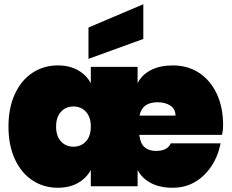

<svg xmlns="http://www.w3.org/2000/svg" viewBox="-20 -880 1094 907"><path d="M1029 -243H638Q643 -201 663.5 -184Q684 -167 717 -167Q771 -167 787 -203H1022Q1004 -111 943 -52Q882 7 796 7Q736 7 693.5 -15Q651 -37 630 -77V0H409V-77Q388 -38 348 -15.5Q308 7 253 7Q187 7 134 -27.5Q81 -62 50.5 -127.5Q20 -193 20 -282Q20 -371 50.5 -436.5Q81 -502 134 -536.5Q187 -571 253 -571Q308 -571 348 -548.5Q388 -526 409 -487V-564H630V-487Q650 -527 693 -549Q736 -571 796 -571Q866 -571 919.5 -536.5Q973 -502 1003.5 -438Q1034 -374 1034 -287Q1034 -266 1029 -243ZM809 -334Q809 -365 785 -381Q761 -397 724 -397Q652 -397 639 -334ZM409 -282Q409 -327 386 -352Q363 -377 327 -377Q291 -377 268 -352Q245 -327 245 -282Q245 -237 268 -212Q291 -187 327 -187Q363 -187 386 -212Q409 -237 409 -282ZM657 -696 398 -602V-750L657 -860Z"/></svg>

Font: Poppins Black A&M
Style: Regular
Weight: 900
Designer: Ninad Kale (Devanagari), Jonny Pinhorn (Latin)
Foundry: Indian Type Foundry
Version: 4.004